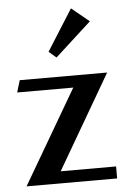

<svg xmlns="http://www.w3.org/2000/svg" viewBox="-52 -756 524 794"><g transform="rotate(-5 210.0 -358.5)"><path d="M21 0ZM272.9 -717.3 346.2 -657.2 195.8 -520 165 -546.4ZM253.9 -390.1H21L36.1 -439.9H398.9L171.9 -49.8H401.9V0H25.9Z"/></g></svg>

Font: Pfennig
Style: Bold
Weight: 700
Version: Version 20120410 ; ttfautohint (v0.8)